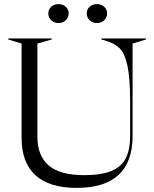

<svg xmlns="http://www.w3.org/2000/svg" viewBox="-20 -899 750 934"><path d="M85 -228V-687L20 -707V-712H232V-707L162 -687V-234Q162 -141 217 -94Q272 -47 389 -47Q472 -47 521 -67Q570 -87 591.5 -128.5Q613 -170 613 -238V-405Q613 -519 600 -579.5Q587 -640 561 -665Q535 -690 488 -703L473 -707V-712H690V-707L625 -687V-238Q625 15 353 15Q220 15 152.5 -46.5Q85 -108 85 -228ZM402 -834Q402 -853 416 -866Q430 -879 451 -879Q473 -879 487 -866Q501 -853 501 -834Q501 -814 487 -800.5Q473 -787 451 -787Q430 -787 416 -800.5Q402 -814 402 -834ZM265 -879Q286 -879 300 -866Q314 -853 314 -834Q314 -814 300 -800.5Q286 -787 265 -787Q243 -787 229 -800.5Q215 -814 215 -834Q215 -853 229 -866Q243 -879 265 -879Z"/></svg>

Font: Nyght Serif Light
Style: Regular
Weight: 300
Designer: Maksym Kobuzan
Version: Version 0.410